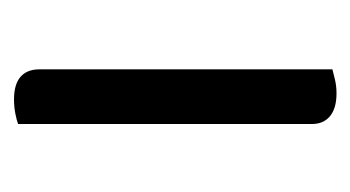

<svg xmlns="http://www.w3.org/2000/svg" viewBox="-136 -372 512 281"><g transform="rotate(-90 120.5 -231.0)"><path d="M80 -343H160V-1Q156 0 146 2.5Q136 5 125 5Q103 5 91.5 -4.5Q80 -14 80 -31ZM160 -292H80V-461Q85 -463 95 -465Q105 -467 116 -467Q138 -467 149 -457.5Q160 -448 160 -430Z"/></g></svg>

Font: Baloo Tammudu 2
Style: Regular
Weight: 400
Designer: Maithili Shingre, Omkar Shende and Ek Type
Foundry: Ek Type
Version: Version 1.700